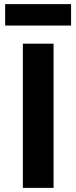

<svg xmlns="http://www.w3.org/2000/svg" viewBox="-20 -912 370 932"><path d="M91 0V-700H240V0ZM5 -788V-892H325V-788Z"/></svg>

Font: Golos Text SemiBold
Style: Regular
Weight: 600
Designer: A.Korolkova, Vitaly Kuzmin
Foundry: ParaType Ltd
Version: Version 2.004